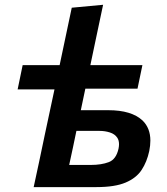

<svg xmlns="http://www.w3.org/2000/svg" viewBox="-20 -764 681 784"><path d="M117.5 0Q129 -53 140 -104.5Q151 -156 163.5 -216.5L202.5 -399H52L72.5 -498H223.5Q236 -558.5 248.5 -616.5Q261 -674.5 273 -732.5L401 -744.5Q388.5 -685 375.5 -624Q362.5 -563 349 -498H561.5L541.5 -402H328.5L310 -314H422.5Q517 -314 562 -272Q594 -241 594 -190Q594 -170 589.5 -147.5Q580 -103 558.2 -70Q536.5 -37 492.8 -18.5Q449 0 374 0ZM262.5 -90.5H351Q394 -90.5 424.2 -102Q454.5 -113.5 464 -157Q466 -167 466 -175Q466 -191 459 -201.5Q448.5 -217 428.5 -223.2Q408.5 -229.5 387 -229.5H292Q284.5 -193.5 277.5 -160Q270 -126.5 262.5 -90.5Z"/></svg>

Font: Heraclito SemiBold
Style: Italic
Weight: 600
Italic angle: -12°
Designer: Kostas Bartsokas (font) & Cristiano Sobral (main changes)
Foundry: Kostas Bartsokas (font) & Cristiano Sobral (main changes)
Version: Version 1.00;July 8, 2020;FontCreator 13.0.0.2655 64-bit